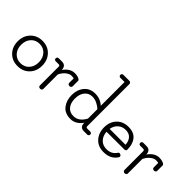

<svg xmlns="http://www.w3.org/2000/svg" viewBox="20 -1432 2123 2123"><g transform="rotate(45 1081.5 -370.0)"><path d="M233 -36Q294 -36 332.5 -78Q371 -120 371 -186.5Q371 -253 332.5 -295.5Q294 -338 233 -338Q172 -338 133.5 -295.5Q95 -253 95 -186.5Q95 -120 133.5 -78Q172 -36 233 -36ZM94.5 -45.5Q41 -101 41 -187Q41 -273 95 -328.5Q149 -384 233 -384Q317 -384 370.5 -328.5Q424 -273 424 -186.5Q424 -100 370.5 -45Q317 10 232.5 10Q148 10 94.5 -45.5Z M494 -374H545Q608 -374 610 -306Q664 -384 738 -384Q780 -384 809 -368Q823 -360 823 -347V-263Q823 -253 815 -246.5Q807 -240 796 -240Q785 -240 777 -246.5Q769 -253 769 -263V-333Q756 -338 730 -338Q704 -338 671 -313.5Q638 -289 614 -241V-13Q614 -3 606 3.5Q598 10 587 10Q576 10 568 3.5Q560 -3 560 -13V-308Q560 -327 540 -327H494Q484 -327 477.5 -333.5Q471 -340 471 -350Q471 -360 477.5 -367Q484 -374 494 -374Z M1061 -338Q1004 -338 970 -297Q936 -256 936 -186Q936 -116 969.5 -76Q1003 -36 1061 -36Q1145 -36 1195 -131V-278Q1169 -303 1132.5 -320.5Q1096 -338 1061 -338ZM1195 -703H1129Q1119 -703 1112.5 -709.5Q1106 -716 1106 -726Q1106 -736 1112.5 -743Q1119 -750 1129 -750H1222Q1233 -750 1241 -743Q1249 -736 1249 -726V-66Q1249 -47 1269 -47H1315Q1325 -47 1331.5 -40.5Q1338 -34 1338 -24Q1338 -14 1331.5 -7Q1325 0 1315 0H1262Q1197 0 1199 -71Q1177 -37 1141.5 -13.5Q1106 10 1061 10Q972 10 927.5 -47Q883 -104 883 -188Q883 -272 929.5 -328Q976 -384 1057 -384Q1138 -384 1195 -331Z M1445 -220H1693Q1690 -274 1661.5 -306Q1633 -338 1579.5 -338Q1526 -338 1490 -305.5Q1454 -273 1445 -220ZM1695 -96Q1702 -108 1711 -108Q1720 -108 1729 -103.5Q1738 -99 1741.5 -89.5Q1745 -80 1740 -72Q1689 10 1578 10Q1490 10 1439.5 -46.5Q1389 -103 1389 -189Q1389 -275 1441 -329.5Q1493 -384 1578 -384Q1663 -384 1704.5 -333Q1746 -282 1746 -197Q1746 -174 1720 -174L1443 -173Q1447 -111 1483.5 -73.5Q1520 -36 1578 -36Q1656 -36 1695 -96Z M1816 -374H1867Q1930 -374 1932 -306Q1986 -384 2060 -384Q2102 -384 2131 -368Q2145 -360 2145 -347V-263Q2145 -253 2137 -246.5Q2129 -240 2118 -240Q2107 -240 2099 -246.5Q2091 -253 2091 -263V-333Q2078 -338 2052 -338Q2026 -338 1993 -313.5Q1960 -289 1936 -241V-13Q1936 -3 1928 3.5Q1920 10 1909 10Q1898 10 1890 3.5Q1882 -3 1882 -13V-308Q1882 -327 1862 -327H1816Q1806 -327 1799.5 -333.5Q1793 -340 1793 -350Q1793 -360 1799.5 -367Q1806 -374 1816 -374Z"/></g></svg>

Font: Flamenco
Style: Regular
Weight: 400
Designer: Luciano Vergara
Foundry: Luciano Vergara
Version: Version 1.002